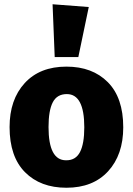

<svg xmlns="http://www.w3.org/2000/svg" viewBox="-20 -864 624 902"><path d="M292 18Q170 18 97.5 -55Q25 -128 25 -267Q25 -396 96 -473.5Q167 -551 292 -551Q414 -551 486.5 -478Q559 -405 559 -266Q559 -137 488 -59.5Q417 18 292 18ZM292 -111Q336 -111 356 -150Q376 -189 376 -266Q376 -422 294 -422Q248 -422 228 -383.5Q208 -345 208 -267Q208 -111 290 -111ZM348 -596H237L227 -844L397 -831Z"/></svg>

Font: Trujillo ExtraBold
Style: Regular
Weight: 800
Designer: Fira Sans original fonts by bBox Type GmbH, Carrois Corporate GbR, & Edenspiekermann AG / Changes by Cristiano Sobral
Foundry: Fira Sans original fonts by bBox Type GmbH, Carrois Corporate GbR, & Edenspiekermann AG / Changes by Cristiano Sobral
Version: Version 4.301;July 28, 2020;FontCreator 13.0.0.2655 64-bit